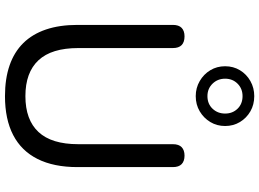

<svg xmlns="http://www.w3.org/2000/svg" viewBox="-155 -877 1041 771"><g transform="rotate(90 365.5 -491.5)"><path d="M366 9Q296 9 242.5 -9.5Q189 -28 153 -64.5Q117 -101 98.5 -155.5Q80 -210 80 -282V-665Q80 -689 92 -700.5Q104 -712 126 -712Q149 -712 161 -700.5Q173 -689 173 -665V-285Q173 -178 222 -125.5Q271 -73 366 -73Q461 -73 510 -125.5Q559 -178 559 -285V-665Q559 -689 571 -700.5Q583 -712 605 -712Q627 -712 639 -700.5Q651 -689 651 -665V-282Q651 -187 618.5 -122Q586 -57 522.5 -24Q459 9 366 9ZM366 -757Q333 -757 305.5 -773Q278 -789 262 -815.5Q246 -842 246 -875Q246 -908 262 -934.5Q278 -961 305.5 -976.5Q333 -992 366 -992Q400 -992 427 -976.5Q454 -961 470 -934.5Q486 -908 486 -875Q486 -842 470 -815.5Q454 -789 427 -773Q400 -757 366 -757ZM366 -804Q397 -804 416.5 -824.5Q436 -845 436 -875Q436 -905 416.5 -925Q397 -945 366 -945Q336 -945 316 -925Q296 -905 296 -875Q296 -845 316 -824.5Q336 -804 366 -804Z"/></g></svg>

Font: Nunito Medium
Style: Regular
Weight: 500
Designer: Vernon Adams
Foundry: Vernon Adams
Version: Version 3.601